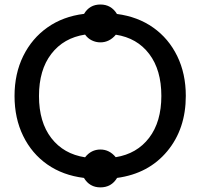

<svg xmlns="http://www.w3.org/2000/svg" viewBox="-20 -785 889 852"><path d="M425.5 46.5Q377.5 46.5 352.5 4.5Q259 -7 190 -55.2Q121 -103.5 82.8 -181.8Q44.5 -260 44.5 -359Q44.5 -458 83 -536.2Q121.5 -614.5 190.5 -663.2Q259.5 -712 353 -723.5Q377.5 -765 425.5 -765Q473.5 -765 499 -723Q591.5 -711 660 -662.5Q728.5 -614 766.5 -536Q804.5 -458 804.5 -359.5Q804.5 -213 722 -113.8Q639.5 -14.5 499.5 4.5Q474.5 46.5 425.5 46.5ZM357.5 -87Q384.5 -121.5 425.5 -121.5Q465.5 -121.5 493.5 -87.5Q587.5 -102.5 641.8 -173.5Q696 -244.5 696 -359.5Q696 -474.5 642.2 -545.5Q588.5 -616.5 494 -631Q465.5 -597 425.5 -597Q405.5 -597 387.5 -605.8Q369.5 -614.5 357.5 -631.5Q262.5 -617 207.8 -546Q153 -475 153 -359Q153 -243 207.8 -172.2Q262.5 -101.5 357.5 -87Z"/></svg>

Font: Verano Sans Medium
Style: Regular
Weight: 500
Designer: Lukasz Dziedzic with Adam Twardoch and Botio Nikoltchev
Foundry: tyPoland Lukasz Dziedzic
Version: Version 3.001;December 28, 2019;FontCreator 12.0.0.2547 64-b